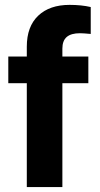

<svg xmlns="http://www.w3.org/2000/svg" viewBox="-20 -760 407 780"><path d="M338.9 -421.9H233.4V0H88.9V-421.9H13.7V-530.3H88.9V-570.3Q88.9 -652.3 135.3 -696.3Q181.6 -740.2 262.7 -740.2Q310.5 -740.2 348.6 -731.4V-622.1Q317.9 -625 304.7 -625Q269 -625 251.2 -609.9Q233.4 -594.7 233.4 -562.5V-530.3H338.9Z"/></svg>

Font: Pretendard GOV
Style: Bold
Weight: 700
Designer: Base glyphs from Inter by Rasmus Andersson; Hangeul glyphs from Noto Sans CJK(Source Han Sans) by Jang Soo-young and Kan
Foundry: Kil Hyung-jin
Version: Version 1.309